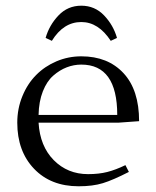

<svg xmlns="http://www.w3.org/2000/svg" viewBox="-20 -651 550 678"><path d="M41 -217.8Q41 -267.6 59.1 -311.5Q77.1 -355.5 107.7 -386.2Q138.2 -417 179.7 -434.6Q221.2 -452.1 267.1 -452.1Q360.8 -452.1 416 -392.8Q471.2 -333.5 471.2 -223.1L397.9 -217.8H116.2Q121.1 -134.8 169.9 -85.4Q218.8 -36.1 291 -36.1Q329.1 -36.1 358.9 -43.7Q388.7 -51.3 422.9 -67.9L435.1 -43.9Q378.9 -15.1 343.3 -4.2Q307.6 6.8 257.8 6.8Q159.2 6.8 100.1 -55.2Q41 -117.2 41 -217.8ZM116.2 -245.1H394Q394 -422.9 267.1 -422.9Q240.7 -422.9 215.8 -413.3Q190.9 -403.8 168.2 -384Q145.5 -364.3 131.3 -328.4Q117.2 -292.5 116.2 -245.1ZM141.1 -517.1Q153.8 -562 186.5 -596.4Q219.2 -630.9 267.1 -630.9Q314.9 -630.9 347.7 -596.4Q380.4 -562 393.1 -517.1L371.1 -506.8Q327.6 -573.2 267.1 -573.2Q204.1 -573.2 163.1 -506.8Z"/></svg>

Font: Dehuti
Style: Book
Weight: 400
Version: Version 1.2